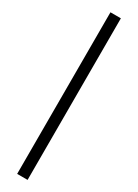

<svg xmlns="http://www.w3.org/2000/svg" viewBox="-247 -744 688 957"><g transform="rotate(30 97.0 -265.0)"><path d="M127 -730V200H67V-730Z"/></g></svg>

Font: Spirax
Style: Regular
Weight: 400
Designer: Brenda Gallo (gbrenda1987@gmail.com)
Foundry: Brenda Gallo
Version: Version 1.002